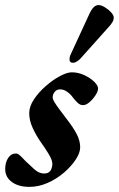

<svg xmlns="http://www.w3.org/2000/svg" viewBox="-45 -715 463 749"><path d="M69.5 14Q27 14 1.1 -5.1Q-24.7 -24.1 -24.7 -55.4Q-24.7 -80.9 -13.4 -98.5Q-2.1 -116.2 17.2 -116.2Q25 -116.2 35 -106.6Q45 -97 57.2 -84.1Q71.5 -70.3 89.5 -54.2Q107.5 -38.1 127.1 -38.1Q143.4 -38.1 150.8 -47.8Q158.2 -57.4 159.2 -73.7Q160 -89.1 145.1 -113.8Q130.3 -138.5 113.8 -161Q95.9 -186.7 82.5 -215.9Q69 -245.2 69 -273.4Q69 -299.9 87.4 -327.4Q105.8 -355 133.6 -379.3Q161.4 -403.7 189.2 -418.3Q216.9 -432.9 234.8 -432.9Q260.1 -432.9 283.4 -422.1Q306.6 -411.3 322.1 -396.5Q337.6 -381.6 337.6 -369.7Q337.6 -358.8 327.5 -343.3Q317.4 -327.9 304.1 -316.3Q290.7 -304.8 279 -304.8Q267.4 -304.8 257.5 -314.3Q247.6 -323.9 239.9 -334Q230.7 -347.3 217.2 -356.8Q203.8 -366.4 189.8 -366.4Q176.3 -366.4 168.4 -356.6Q160.5 -346.7 160.5 -335.4Q160.5 -327.4 168.9 -314.1Q177.2 -300.8 189.2 -285.2Q201.2 -269.7 213.2 -253.2Q242.2 -216 255 -190.4Q267.8 -164.9 267.8 -140.2Q267.8 -119.2 250.7 -93Q233.6 -66.8 205.2 -42.1Q176.8 -17.5 141.4 -1.7Q106 14 69.5 14ZM239.5 -470.1Q227.4 -470.1 226.4 -480.7Q225.4 -491.3 230.2 -501.6L303.5 -660.3Q311.8 -678.5 320.4 -686.8Q328.9 -695.2 340 -695.2Q349.9 -695.2 364 -686.7Q378 -678.2 388.3 -667Q398.7 -655.7 398.7 -646Q398.7 -637.1 393 -627.6Q387.2 -618 376.6 -607L269 -486.7Q262.6 -479.9 254.8 -475Q247.1 -470.1 239.5 -470.1Z"/></svg>

Font: EB Garamond
Style: Italic
Weight: 400
Italic angle: -17.2°
Designer: Georg Duffner and Octavio Pardo
Foundry: Georg Duffner
Version: Version 1.001